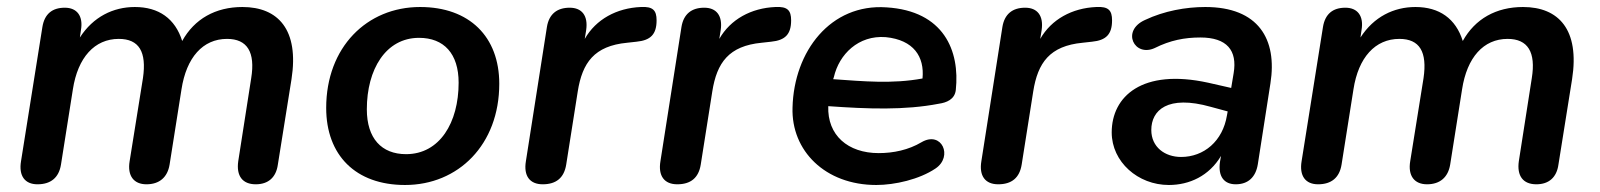

<svg xmlns="http://www.w3.org/2000/svg" viewBox="-20 -518 4567 548"><path d="M87 8C125 8 148 -11 154 -48L188 -263C202 -354 250 -407 319 -407C377 -407 399 -370 388 -295L350 -58C343 -16 362 8 398 8C435 8 458 -12 464 -48L498 -263C512 -354 559 -407 628 -407C686 -407 709 -369 697 -295L660 -58C654 -16 672 8 710 8C746 8 768 -12 773 -48L812 -292C834 -433 774 -498 672 -498C595 -498 535 -464 500 -401C480 -465 433 -498 365 -498C303 -498 246 -470 208 -411L211 -432C218 -472 200 -496 165 -496C129 -496 107 -478 101 -441L40 -58C33 -16 51 8 87 8Z M1136 10C1288 10 1405 -105 1405 -279C1405 -413 1320 -498 1179 -498C1027 -498 911 -383 911 -210C911 -75 995 10 1136 10ZM1139 -78C1069 -78 1027 -123 1027 -206C1027 -320 1081 -410 1176 -410C1247 -410 1289 -365 1289 -282C1289 -168 1235 -78 1139 -78Z M1529 8C1568 8 1590 -11 1596 -48L1629 -257C1642 -339 1676 -387 1770 -396L1797 -399C1837 -403 1854 -420 1854 -460C1854 -488 1844 -500 1809 -498C1740 -495 1681 -463 1649 -407L1653 -432C1659 -473 1641 -496 1606 -496C1570 -496 1547 -478 1541 -441L1481 -58C1474 -16 1492 8 1529 8Z M1913 8C1952 8 1974 -11 1980 -48L2013 -257C2026 -339 2060 -387 2154 -396L2181 -399C2221 -403 2238 -420 2238 -460C2238 -488 2228 -500 2193 -498C2124 -495 2065 -463 2033 -407L2037 -432C2043 -473 2025 -496 1990 -496C1954 -496 1931 -478 1925 -441L1865 -58C1858 -16 1876 8 1913 8Z M2481 10C2534 10 2604 -6 2650 -37C2701 -71 2668 -146 2610 -112C2573 -90 2530 -81 2488 -81C2400 -81 2341 -132 2344 -215C2457 -207 2562 -203 2660 -222C2681 -225 2705 -234 2708 -261C2720 -373 2674 -487 2510 -497C2351 -508 2246 -372 2242 -211C2238 -88 2335 10 2481 10ZM2358 -292 2360 -298C2375 -363 2430 -418 2508 -412C2588 -404 2619 -356 2613 -294C2527 -278 2444 -286 2358 -292Z M2829 8C2868 8 2890 -11 2896 -48L2929 -257C2942 -339 2976 -387 3070 -396L3097 -399C3137 -403 3154 -420 3154 -460C3154 -488 3144 -500 3109 -498C3040 -495 2981 -463 2949 -407L2953 -432C2959 -473 2941 -496 2906 -496C2870 -496 2847 -478 2841 -441L2781 -58C2774 -16 2792 8 2829 8Z M3316 10C3375 10 3431 -16 3465 -73L3462 -56C3456 -14 3474 8 3507 8C3542 8 3564 -12 3570 -49L3606 -280C3626 -406 3572 -498 3420 -498C3365 -498 3303 -487 3248 -461C3179 -430 3218 -354 3276 -381C3320 -403 3361 -411 3406 -411C3482 -411 3512 -374 3501 -309L3494 -267L3428 -282C3240 -323 3153 -243 3153 -140C3153 -56 3228 10 3316 10ZM3266 -147C3266 -203 3312 -248 3436 -213L3484 -200L3482 -189C3470 -115 3416 -70 3351 -70C3305 -70 3266 -98 3266 -147Z M3742 8C3780 8 3803 -11 3809 -48L3843 -263C3857 -354 3905 -407 3974 -407C4032 -407 4054 -370 4043 -295L4005 -58C3998 -16 4017 8 4053 8C4090 8 4113 -12 4119 -48L4153 -263C4167 -354 4214 -407 4283 -407C4341 -407 4364 -369 4352 -295L4315 -58C4309 -16 4327 8 4365 8C4401 8 4423 -12 4428 -48L4467 -292C4489 -433 4429 -498 4327 -498C4250 -498 4190 -464 4155 -401C4135 -465 4088 -498 4020 -498C3958 -498 3901 -470 3863 -411L3866 -432C3873 -472 3855 -496 3820 -496C3784 -496 3762 -478 3756 -441L3695 -58C3688 -16 3706 8 3742 8Z"/></svg>

Font: SN Pro Semibold
Style: Italic
Weight: 600
Italic angle: -9°
Designer: Tobias Whetton
Foundry: Supernotes
Version: Version 1.001;Glyphs 3.2 (3249)